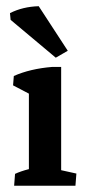

<svg xmlns="http://www.w3.org/2000/svg" viewBox="-20 -590 280 610"><path d="M24.9 0 27.8 -37.6Q45.4 -45.9 71.8 -52.7V-292.5L21.5 -318.8L23.9 -348.6Q75.7 -371.6 146 -377.4H174.3V-49.3L222.7 -38.6L219.7 0ZM157.2 -406.7 13.7 -526.9 11.7 -548.3Q52.2 -568.8 103 -570.3L195.3 -428.7Z"/></svg>

Font: Markazi Text SemiBold
Style: Regular
Weight: 600
Designer: Borna Izadpanah (Arabic designer), Fiona Ross (Arabic design director) and Florian Runge (Latin designer)
Foundry: Borna Izadpanah and Florian Runge
Version: Version 1.001; ttfautohint (v1.8.3)